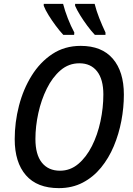

<svg xmlns="http://www.w3.org/2000/svg" viewBox="-20 -962 685 992"><path d="M284 10Q172 10 114 -56.5Q56 -123 56 -243Q56 -330 78 -415.5Q100 -501 143.5 -571Q187 -641 250.5 -683Q314 -725 397 -725Q506 -725 563 -658.5Q620 -592 620 -473Q620 -406 607 -337.5Q594 -269 568 -207Q542 -145 502 -96Q462 -47 407.5 -18.5Q353 10 284 10ZM290 -80Q343 -80 384.5 -115Q426 -150 455 -207.5Q484 -265 499 -335Q514 -405 514 -474Q514 -552 481.5 -593.5Q449 -635 390 -635Q335 -635 293 -599Q251 -563 222 -504.5Q193 -446 178 -377.5Q163 -309 163 -244Q163 -163 196.5 -121.5Q230 -80 290 -80ZM470 -782Q451 -802 431 -829Q411 -856 394 -883.5Q377 -911 368 -932V-942H469Q478 -906 493 -868Q508 -830 525 -794V-782ZM307 -782Q289 -801 268.5 -828.5Q248 -856 231 -883.5Q214 -911 206 -932V-942H306Q315 -907 330.5 -867Q346 -827 364 -794L363 -782Z"/></svg>

Font: Noto Sans SemiCondensed Medium
Style: Italic
Weight: 500
Width: 4
Italic angle: -12°
Designer: Monotype Design Team
Foundry: Monotype Imaging Inc.
Version: Version 2.013; ttfautohint (v1.8.4.7-5d5b)